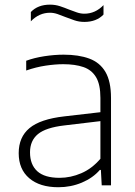

<svg xmlns="http://www.w3.org/2000/svg" viewBox="-20 -778 568 806"><path d="M225 8Q147 8 102.8 -29.8Q58.5 -67.5 58.5 -135Q58.5 -202.5 103.8 -240.2Q149 -278 250 -289.5L401.5 -307V-367Q401.5 -423.5 383.2 -454Q365 -484.5 330.2 -496.5Q295.5 -508.5 245.5 -508.5Q212.5 -508.5 172 -502.5Q131.5 -496.5 90 -482V-523Q124 -535.5 166.2 -542Q208.5 -548.5 247 -548.5Q310.5 -548.5 355 -532Q399.5 -515.5 422.8 -475.8Q446 -436 446 -366.5V0H407L403.5 -64.5H399Q370 -31 323.8 -11.5Q277.5 8 225 8ZM106 -138.5Q106 -87 136.5 -59.2Q167 -31.5 230 -31.5Q276.5 -31.5 321.2 -50.8Q366 -70 401.5 -111.5V-269.5L250.5 -251.5Q172.5 -242.5 139.2 -215Q106 -187.5 106 -138.5ZM334 -686Q312 -686 292.2 -692.8Q272.5 -699.5 254.5 -706.5Q237.5 -713.5 221.5 -719Q205.5 -724.5 190 -724.5Q144 -724.5 109.5 -688.5V-727.5Q139 -758.5 190 -758.5Q212 -758.5 231.8 -752Q251.5 -745.5 269.5 -738Q286.5 -731.5 302.5 -726Q318.5 -720.5 334 -720.5Q380 -720.5 414.5 -756.5V-717Q385 -686 334 -686Z"/></svg>

Font: Encode Sans Semi Expanded ExtraLight
Style: Regular
Weight: 200
Width: 6
Designer: Multiple Designers
Foundry: Impallari Type
Version: Version 3.000; ttfautohint (v1.8.3) -l 8 -r 50 -G 200 -x 14 